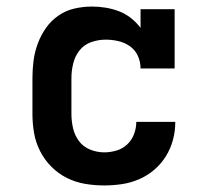

<svg xmlns="http://www.w3.org/2000/svg" viewBox="-20 -558 640 586"><path d="M298 8Q268 8 239 3Q210 -2 184 -15Q158 -28 137 -49Q116 -70 102.5 -96.5Q89 -123 84 -152Q79 -181 79 -210V-320Q79 -347 82.5 -373.5Q86 -400 95.5 -425.5Q105 -451 120.5 -473Q136 -495 158.5 -510.5Q181 -526 207.5 -532Q234 -538 261 -538Q282 -538 303 -534.5Q324 -531 343.5 -523.5Q363 -516 379.5 -503Q396 -490 409 -473V-530H513V-349H409Q409 -369 401 -387Q393 -405 377 -416.5Q361 -428 341.5 -432.5Q322 -437 303 -437Q280 -437 258.5 -429.5Q237 -422 223 -404.5Q209 -387 203.5 -364.5Q198 -342 198 -320V-210Q198 -188 203 -166.5Q208 -145 221 -127.5Q234 -110 255 -101.5Q276 -93 298 -93Q317 -93 335.5 -98.5Q354 -104 368 -117Q382 -130 389 -148.5Q396 -167 396 -186Q396 -186 396 -186Q396 -186 396 -186H515Q515 -186 515 -186Q515 -186 515 -186Q515 -158 508 -131.5Q501 -105 486.5 -81.5Q472 -58 451 -40Q430 -22 404.5 -11Q379 0 352 4Q325 8 298 8Z"/></svg>

Font: Iosevka Slab Extended
Style: Bold
Weight: 700
Width: 7
Monospace: yes
Designer: Belleve Invis
Foundry: Belleve Invis
Version: Version 11.1.0; ttfautohint (v1.8.3)